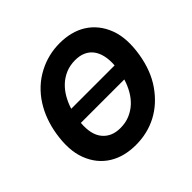

<svg xmlns="http://www.w3.org/2000/svg" viewBox="-178 -932 1138 1138"><g transform="rotate(-45 391.0 -363.5)"><path d="M66.8 -371.8Q74.9 -422.6 92.2 -470.2Q109.4 -517.8 136 -559.7Q162.6 -601.6 199.2 -636Q235.8 -670.5 282.7 -694.6Q365.4 -737.2 459.9 -737.2Q506.7 -737.2 549 -726.6Q591.3 -715.9 626.4 -694.1Q661.6 -672.2 688.7 -639Q715.9 -605.8 733 -560.7Q764.9 -476.2 745 -353.7Q725.5 -236.5 668.3 -155.9Q610.1 -73.5 529.8 -31.8Q449.6 9.9 353 9.9Q306.1 9.9 263.8 -0.5Q221.6 -11 186.1 -32.7Q150.6 -54.3 123.2 -87.5Q95.9 -120.7 78.8 -165.8Q46.9 -249.6 66.8 -371.8ZM233.3 -413.4H596.9Q600.1 -459.2 591.8 -494.3Q583.5 -529.5 564.8 -553.3Q546.2 -577.1 518.1 -589.1Q490.1 -601.2 453.8 -601.2Q410.5 -601.2 375.2 -586.5Q339.8 -571.7 312.3 -546.2Q284.8 -520.6 265.1 -486.5Q245.4 -452.4 233.3 -413.4ZM246.8 -173.7Q286.2 -126.1 358.7 -126.1Q402 -126.1 437.3 -140.8Q472.7 -155.5 500.2 -180.9Q527.7 -206.3 547.2 -240.6Q566.8 -274.9 578.5 -313.9H214.5Q207 -220.9 246.8 -173.7Z"/></g></svg>

Font: Inter P
Style: Bold Italic
Weight: 700
Italic angle: 9.39999°
Designer: Rasmus Andersson
Foundry: rsms
Version: Version 3.018;git-588b23468